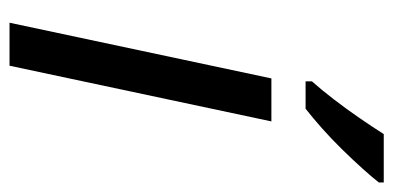

<svg xmlns="http://www.w3.org/2000/svg" viewBox="-226 -580 806 393"><g transform="rotate(90 176.5 -383.0)"><path d="M26 0 140 -536H228L114 0ZM146 -619Q163 -638 183 -664Q203 -690 221.5 -717Q240 -744 254 -766H353V-756Q343 -743 325 -723Q307 -703 285.5 -681Q264 -659 242 -639.5Q220 -620 202 -606H146Z"/></g></svg>

Font: Noto Sans Display
Style: Italic
Weight: 400
Italic angle: -12°
Designer: Monotype Design Team
Foundry: Monotype Imaging Inc.
Version: Version 2.003